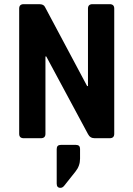

<svg xmlns="http://www.w3.org/2000/svg" viewBox="-20 -663 640 921"><path d="M364 51V98Q364 133 342 160L288 228Q280 238 270 238Q252 238 252 218V52Q252 32 272 32H344Q364 32 364 51ZM176 0H94Q72 0 72 -21V-622Q72 -643 94 -643H168Q190 -643 196 -629L398 -250H402V-622Q402 -643 424 -643H506Q528 -643 528 -622V-21Q528 0 506 0H434Q412 0 402 -20L202 -392H198V-21Q198 0 176 0Z"/></svg>

Font: RajdhaniMono
Style: Bold
Weight: 700
Monospace: yes
Designer: Satya Rajpurohit, Jyotish Sonowal
Foundry: Indian Type Foundry
Version: Version 1.201;PS 1.0;hotconv 1.0.78;makeotf.lib2.5.61930; tt